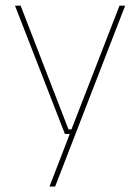

<svg xmlns="http://www.w3.org/2000/svg" viewBox="-20 -506 510 698"><path d="M246.5 -35.5 238 -31 414.5 -485.5H435L180.5 172H160L236.5 -26.5L241.5 -19H216L34.5 -485.5H55L229 -35.5Z"/></svg>

Font: Anek Telugu Medium Thin
Style: Regular
Weight: 250
Version: Version 1.003